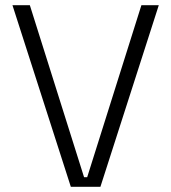

<svg xmlns="http://www.w3.org/2000/svg" viewBox="-20 -720 660 740"><path d="M253 0 28 -700H95L304 -37H316L525 -700H592L367 0Z"/></svg>

Font: Space Grotesk Light Light
Style: Regular
Weight: 300
Version: Version 2.000